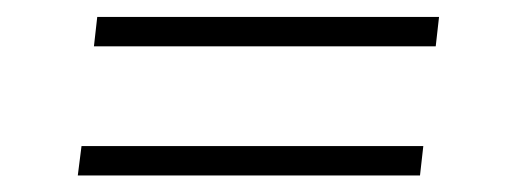

<svg xmlns="http://www.w3.org/2000/svg" viewBox="-20 -454 620 232"><path d="M78.5 -277.5H491.5L487.5 -242H74ZM97.5 -433.5H510.5L506.5 -398H93.5Z"/></svg>

Font: Lato 2
Style: Italic
Weight: 300
Italic angle: -7°
Designer: Lukasz Dziedzic with Adam Twardoch and Botio Nikoltchev
Foundry: tyPoland Lukasz Dziedzic
Version: Version 2.015; 2015-08-06; http://www.latofonts.com/